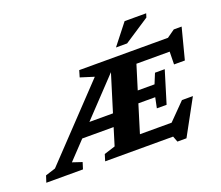

<svg xmlns="http://www.w3.org/2000/svg" viewBox="-237 -1162 1655 1435"><g transform="rotate(-20 591.0 -444.5)"><path d="M148.5 -78 224.5 -52.5 208 0H-83.5L-66.5 -52.5L13.5 -78L528 -620.5L420 -654.5L435.5 -707H1141.5L1203.5 -751H1266L1202 -504.5H1116L1118 -605.5H853.5L794.5 -414.5H928L961 -495H1038.5L960.5 -240H883L900 -322.5H766L698 -101.5H950L1080.5 -234H1167.5L1014.5 46H942.5L925 0H384.5L400.5 -52.5L489 -80.5L531.5 -219H282ZM374.5 -317H562L653 -611.5ZM751.5 -772 879.5 -935H1051L1041.5 -904.5L840 -772Z"/></g></svg>

Font: Newsreader 6pt
Style: Bold Italic
Weight: 700
Italic angle: -17°
Designer: Hugues Gentile
Foundry: Production Type
Version: Version 1.003; ttfautohint (v1.8.3)